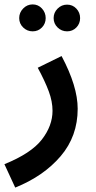

<svg xmlns="http://www.w3.org/2000/svg" viewBox="-53 -620 435 870"><path d="M16 230Q145 178 222 87.5Q299 -3 299 -127Q299 -229 226 -366L118 -313Q151 -252 168 -206Q185 -160 185 -118Q185 -50 136.5 12.5Q88 75 -33 124ZM95 -478Q120 -478 137 -495.5Q154 -513 154 -538Q154 -563 137 -581.5Q120 -600 95 -600Q70 -600 52 -581.5Q34 -563 34 -538Q34 -513 52 -495.5Q70 -478 95 -478ZM251 -478Q276 -478 293 -495.5Q310 -513 310 -538Q310 -563 293 -581Q276 -599 251 -599Q226 -599 208 -581Q190 -563 190 -538Q190 -513 208 -495.5Q226 -478 251 -478Z"/></svg>

Font: Noto Sans Arabic UI SemiCondensed Semi
Style: Regular
Weight: 600
Width: 4
Designer: Nadine Chahine - Monotype Design Team
Foundry: Monotype Imaging Inc.
Version: Version 1.900